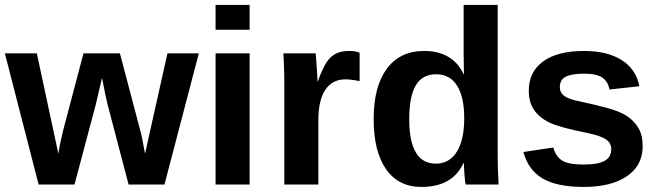

<svg xmlns="http://www.w3.org/2000/svg" viewBox="-22 -744 2651 774"><path d="M641 0H496.4L412 -321.7Q406 -343.4 389.2 -430.1L363.9 -321.7L278.3 0H133.7L-2.4 -528.9H126.5L213.3 -124.1L219.3 -160.2L232.5 -218.1L314.5 -528.9H461.4L543.4 -218.1Q550.6 -192.8 562.7 -124.1L577.1 -189.2L653 -528.9H779.5Z M847 -624.1V-724.1H984.3V-624.1ZM847 0V-528.9H984.3V0Z M1124.1 0V-404.8Q1124.1 -448.2 1122.9 -477.1Q1121.7 -506 1120.5 -528.9H1250.6Q1251.8 -520.5 1254.8 -475.3Q1257.8 -430.1 1257.8 -415.7H1259Q1279.5 -471.1 1295.2 -494Q1310.8 -516.9 1331.9 -527.7Q1353 -538.6 1385.5 -538.6Q1412 -538.6 1427.7 -531.3V-416.9Q1394 -424.1 1369.9 -424.1Q1318.1 -424.1 1289.8 -382.5Q1261.4 -341 1261.4 -259V0Z M1855.4 0Q1853 -7.2 1850.6 -36.7Q1848.2 -66.3 1848.2 -85.5H1845.8Q1801.2 9.6 1677.1 9.6Q1584.3 9.6 1534.3 -62Q1484.3 -133.7 1484.3 -263.9Q1484.3 -395.2 1537.3 -466.9Q1590.4 -538.6 1688 -538.6Q1744.6 -538.6 1784.9 -515.1Q1825.3 -491.6 1847 -444.6H1848.2L1847 -531.3V-724.1H1984.3V-115.7Q1984.3 -66.3 1988 0ZM1849.4 -267.5Q1849.4 -353 1820.5 -398.8Q1791.6 -444.6 1736.1 -444.6Q1680.7 -444.6 1654.2 -400Q1627.7 -355.4 1627.7 -263.9Q1627.7 -84.3 1734.9 -84.3Q1789.2 -84.3 1819.3 -131.9Q1849.4 -179.5 1849.4 -267.5Z M2568.7 -154.2Q2568.7 -77.1 2505.4 -33.7Q2442.2 9.6 2331.3 9.6Q2222.9 9.6 2165.1 -24.7Q2107.2 -59 2088 -131.3L2208.4 -149.4Q2219.3 -112 2244.6 -96.4Q2269.9 -80.7 2331.3 -80.7Q2389.2 -80.7 2415.7 -95.8Q2442.2 -110.8 2442.2 -142.2Q2442.2 -167.5 2421.1 -181.9Q2400 -196.4 2349.4 -207.2Q2233.7 -230.1 2192.8 -250Q2151.8 -269.9 2130.7 -301.2Q2109.6 -332.5 2109.6 -378.3Q2109.6 -454.2 2167.5 -496.4Q2225.3 -538.6 2332.5 -538.6Q2426.5 -538.6 2484.3 -501.8Q2542.2 -465.1 2555.4 -396.4L2434.9 -383.1Q2428.9 -415.7 2406 -431.3Q2383.1 -447 2332.5 -447Q2283.1 -447 2259 -434.9Q2234.9 -422.9 2234.9 -392.8Q2234.9 -369.9 2253.6 -356.6Q2272.3 -343.4 2316.9 -334.9Q2378.3 -321.7 2427.1 -308.4Q2475.9 -295.2 2504.8 -276.5Q2533.7 -257.8 2551.2 -228.9Q2568.7 -200 2568.7 -154.2Z"/></svg>

Font: Ramabhadra
Style: Regular
Weight: 400
Designer: Purushoth Kumar Guthula
Foundry: Andhrapradesh Society for Knowledge Networks
Version: Version 1.0.5; ttfautohint (vUNKNOWN) -l 7 -r 28 -G 50 -x 13